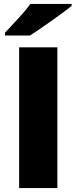

<svg xmlns="http://www.w3.org/2000/svg" viewBox="-20 -954 388 974"><path d="M343.3 -934.1V-923.8Q310.1 -897 239.7 -847.2Q169.4 -797.4 132.3 -773.9H5.4V-788.1Q81.1 -868.7 100.6 -891.6Q120.1 -914.6 134.3 -934.1ZM77.1 0V-713.9H271V0Z"/></svg>

Font: Open Sans Hebrew Extra Bold
Style: Regular
Weight: 800
Foundry: Ascender Corporation, Yanek Iontef
Version: Version 2.001;PS 002.001;hotconv 1.0.70;makeotf.lib2.5.58329